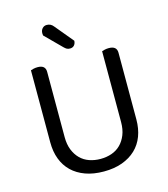

<svg xmlns="http://www.w3.org/2000/svg" viewBox="-121 -911 891 1019"><g transform="rotate(-15 324.5 -402.0)"><path d="M561 -210Q561 -159 545.5 -118Q530 -77 499.5 -48Q469 -19 425 -3Q381 13 324 13Q267 13 223 -3Q179 -19 149 -48Q119 -77 103.5 -118Q88 -159 88 -210V-606Q93 -608 103.5 -610.5Q114 -613 126 -613Q169 -613 169 -576V-217Q169 -177 181 -147Q193 -117 213.5 -96.5Q234 -76 262.5 -66Q291 -56 324 -56Q357 -56 385.5 -66Q414 -76 434.5 -96.5Q455 -117 467 -147Q479 -177 479 -217V-606Q484 -608 494.5 -610.5Q505 -613 517 -613Q561 -613 561 -576ZM198 -768Q197 -773 197 -780Q197 -796 206.5 -806.5Q216 -817 231 -817Q253 -817 267 -799L351 -698Q350 -682 341.5 -673Q333 -664 319 -664Q308 -664 301 -668Q294 -672 286 -680Z"/></g></svg>

Font: Baloo Bhai 2
Style: Regular
Weight: 400
Designer: Supriya Tembe, Noopur Datye and Ek Type
Foundry: Ek Type
Version: Version 1.640;PS 1.000;hotconv 16.6.51;makeotf.lib2.5.65220;